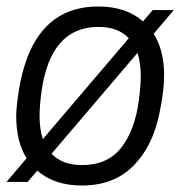

<svg xmlns="http://www.w3.org/2000/svg" viewBox="-20 -561 584 592"><path d="M233 -52Q312 -52 354 -106Q396 -160 408 -251Q414 -296 414 -325Q414 -367 404 -398L139 -87Q172 -52 233 -52ZM233 11Q147 11 95 -35L65 0H0L62 -73Q30 -124 30 -203Q30 -230 38 -282Q46 -334 64 -383Q124 -541 283 -541Q369 -541 421 -495L451 -530H516L454 -457Q486 -405 486 -330Q486 -279 471 -209Q450 -108 390 -48.5Q330 11 233 11ZM112 -132 377 -443Q345 -478 283 -478Q136 -478 108 -279Q102 -234 102 -205Q102 -163 112 -132Z"/></svg>

Font: Tanohe Sans
Style: Italic
Weight: 400
Designer: Village Type and Design LLC & Cristiano Sobral
Foundry: Cooper Hewitt Smithsonian Design Museum
Version: Version 1.00;September 29, 2021;FontCreator 13.0.0.2655 64-b